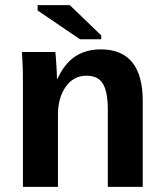

<svg xmlns="http://www.w3.org/2000/svg" viewBox="-20 -732 640 752"><path d="M402.3 0V-302.2Q402.3 -371.1 383.5 -403.3Q364.7 -435.5 318.8 -435.5Q268.1 -435.5 237.5 -392.3Q207 -349.1 207 -283.2V0H69.8V-410.2Q69.8 -452.6 68.6 -479.7Q67.4 -506.8 65.9 -528.3H196.8Q198.2 -519 200.7 -478.8Q203.1 -438.5 203.1 -423.3H205.1Q232.9 -483.9 274.9 -511.2Q316.9 -538.6 375 -538.6Q539.1 -538.6 539.1 -335.4V0ZM293.5 -578.1 127.4 -690.9V-711.9H253.4L376.5 -593.3V-578.1Z"/></svg>

Font: Cousine
Style: Bold
Weight: 700
Monospace: yes
Designer: Steve Matteson
Foundry: Ascender Corporation
Version: Version 1.20